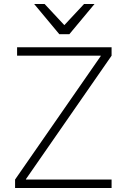

<svg xmlns="http://www.w3.org/2000/svg" viewBox="-20 -935 625 955"><path d="M55 -42 481 -656V-658H65V-700H535V-658L109 -44V-42H535V0H55ZM150 -915H202L300 -810L398 -915H450L325 -765H275Z"/></svg>

Font: PT Root UI Light
Style: Regular
Weight: 300
Designer: Vitaly Kuzmin
Foundry: ParaType Ltd.
Version: Version 2.000G